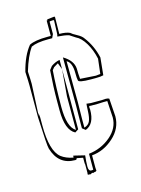

<svg xmlns="http://www.w3.org/2000/svg" viewBox="-100 -713 550 748"><g transform="rotate(-15 175.0 -339.0)"><path d="M196 -307 195 -242V-206Q212 -211 218 -224.5Q224 -238 225 -264Q226 -290 227 -294Q241 -292 244 -292Q266 -292 288 -292L304 -293Q313 -293 318 -290L323 -218Q323 -169 283.5 -133.5Q244 -98 196 -94V-44L197 -32L193 -29L185 -28V-26Q185 -27 184 -28V-26L180 -28Q176 -28 172 -24Q171 -25 164 -25V-24L160 -27V-29Q161 -30 161 -31V-67Q160 -68 160 -76V-94L135 -99Q135 -93 128 -93Q61 -93 40 -163Q36 -174 31 -291V-420Q31 -437 29 -475Q45 -538 74 -573Q97 -585 148 -585H161V-647H164L165 -652L166 -651L183 -653H185Q186 -654 195 -654Q195 -652 196 -651L195 -584Q222 -584 237 -577Q243 -571 261 -561.5Q279 -552 286 -541Q315 -503 326 -454L319 -384Q308 -381 288 -381H269Q218 -381 218 -391Q216 -399 216 -420Q216 -463 195 -474ZM234 -277 235 -268Q235 -210 198 -196L185 -206V-222L186 -299L185 -492Q224 -469 226 -436Q226 -427 226.5 -414.5Q227 -402 228 -394L291 -390Q295 -390 309 -392L316 -452Q308 -489 291 -517Q274 -545 254 -554L231 -569Q215 -574 185 -576L187 -585L189 -639Q189 -642 186 -642L173 -641Q172 -640 171 -640V-590L164 -575H148Q102 -575 79 -564Q57 -534 39 -474Q41 -440 41 -424L35 -298Q36 -298 36 -301.5Q36 -305 37 -307Q39 -293 39 -289V-257Q39 -153 76 -124Q94 -110 124 -104V-106Q125 -110 125 -112L170 -101Q167 -75 167 -56.5Q167 -38 178 -38Q185 -38 186 -39V-103Q237 -109 274.5 -141Q312 -173 312 -216L308 -283H292L269 -282H243Q236 -282 235 -283ZM119 -296V-335Q119 -390 124 -457L135 -471Q152 -483 170 -486V-206L156 -197Q119 -216 119 -296ZM134 -454Q129 -389 129 -307Q129 -225 161 -206V-341L170 -449L160 -475Q154 -472 142 -464Z"/></g></svg>

Font: Londrina Sketch
Style: Regular
Weight: 400
Designer: Marcelo Magalhaes
Foundry: Marcelo Magalhaes
Version: Version 1.001 2011